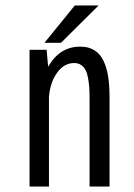

<svg xmlns="http://www.w3.org/2000/svg" viewBox="-20 -682 490 702"><path d="M142.5 -525.5 253.5 -662H340.5L203 -525.5ZM88 0V-500H150.5L156 -438Q198 -511.5 273.5 -511.5Q304 -511.5 325.2 -498.2Q346.5 -485 358.5 -459.5Q370.5 -434 375.5 -401.5Q380.5 -369 380.5 -326V0H307.5V-318.5Q307.5 -342.5 306.5 -359.5Q305.5 -376.5 302.2 -395.2Q299 -414 293.2 -425.2Q287.5 -436.5 277 -444Q266.5 -451.5 251.5 -451.5Q214 -451.5 188.8 -416.2Q163.5 -381 159 -328V0Z"/></svg>

Font: League Mono Condensed Light
Style: Regular
Weight: 300
Width: 1
Designer: Tyler Finck
Foundry: The League of Moveable Type / Tyler Finck
Version: Version 2.210